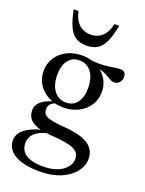

<svg xmlns="http://www.w3.org/2000/svg" viewBox="-171 -757 827 1098"><g transform="rotate(20 242.0 -208.0)"><path d="M212.5 261.5Q164 261.5 126 253.5Q88 245.5 62 230.2Q36 215 22.8 193.5Q9.5 172 9.5 144Q9.5 124 19.8 106Q30 88 52.2 72.2Q74.5 56.5 109 43.8Q143.5 31 192.5 20.5H218.5V32.5Q166.5 41 136.8 56.2Q107 71.5 94.5 92Q82 112.5 82 137Q82 165.5 97.2 186Q112.5 206.5 144 217.2Q175.5 228 223.5 228Q271.5 228 307 214Q342.5 200 362.2 176.2Q382 152.5 382 125Q382 105 372.8 91.2Q363.5 77.5 343.2 68.2Q323 59 290 53.5Q257 48 209 45Q162 41.5 132 32.8Q102 24 85 10.8Q68 -2.5 61.2 -19Q54.5 -35.5 54.5 -54Q54.5 -88.5 86.2 -112.2Q118 -136 172 -147.5L184 -138.5Q156 -135 141.5 -121.5Q127 -108 127 -86.5Q127 -74.5 131.5 -64.5Q136 -54.5 149 -47Q162 -39.5 188.2 -34.2Q214.5 -29 258 -26Q303 -23 339 -14.8Q375 -6.5 400.5 8.2Q426 23 439.5 45Q453 67 453 98.5Q453 140.5 424.2 177.8Q395.5 215 341.8 238.2Q288 261.5 212.5 261.5ZM216 -128.5Q166.5 -128.5 126.2 -149Q86 -169.5 62.5 -205.2Q39 -241 39 -286.5Q39 -333.5 62.5 -369.2Q86 -405 126.2 -425.2Q166.5 -445.5 216 -445.5Q253.5 -445.5 285.8 -434Q318 -422.5 342.2 -401Q366.5 -379.5 380 -350.8Q393.5 -322 393.5 -287.5Q393.5 -241 370 -205Q346.5 -169 306.2 -148.8Q266 -128.5 216 -128.5ZM221.5 -160.5Q265 -161 289 -194.2Q313 -227.5 312 -284.5Q311 -345 283.5 -379.8Q256 -414.5 210.5 -414Q168 -413.5 143.8 -380.5Q119.5 -347.5 120 -290Q121 -230 148.5 -195Q176 -160 221.5 -160.5ZM278 -412 261.5 -439Q297.5 -434 325.5 -434.2Q353.5 -434.5 375.5 -437.5Q397.5 -440.5 415.5 -443.5Q433.5 -446.5 449.5 -446.5Q466 -446.5 474.8 -437.2Q483.5 -428 483.5 -409Q483.5 -389.5 470.5 -376.2Q457.5 -363 440 -363Q426.5 -363 413.8 -370.5Q401 -378 384.5 -387.5Q368 -397 342.5 -404.5Q317 -412 278 -412ZM219 -574Q246.5 -574 268.2 -585Q290 -596 305.5 -618.8Q321 -641.5 328 -677H357.5Q345 -612 327.5 -575Q310 -538 283.8 -522.2Q257.5 -506.5 219 -506.5Q180.5 -506.5 154.5 -522.2Q128.5 -538 110.8 -575Q93 -612 80.5 -677H110Q117 -641.5 132.5 -618.8Q148 -596 170 -585Q192 -574 219 -574Z"/></g></svg>

Font: Newsreader 24pt
Style: Regular
Weight: 400
Designer: Hugues Gentile
Foundry: Production Type
Version: Version 1.003